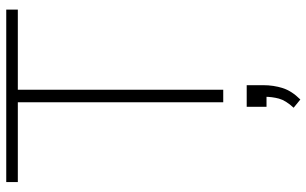

<svg xmlns="http://www.w3.org/2000/svg" viewBox="-208 -544 1005 630"><g transform="rotate(-90 295.0 -229.5)"><path d="M274 0V-674H12V-712H578V-674H315V0ZM330 77V131Q330 165 320.5 195Q311 225 283 253L256 231Q280 205 286 182.5Q292 160 292 135L310 142H259V77Z"/></g></svg>

Font: Muli ExtraLight
Style: Regular
Weight: 250
Designer: Vernon Adams
Foundry: Vernon Adams
Version: Version 2.100; ttfautohint (v1.8.1.43-b0c9)